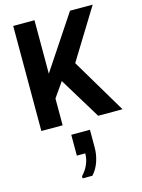

<svg xmlns="http://www.w3.org/2000/svg" viewBox="-149 -770 898 1211"><g transform="rotate(-15 300.0 -165.0)"><path d="M61 0V-686H200V-337L432 -686H580L378 -358L591 0H432L267 -271L200 -175V0ZM235 356V342Q264 311 278 277Q292 243 292 208H237V72H359V188Q359 234 344 278.5Q329 323 299 356Z"/></g></svg>

Font: Chivo Mono SemiBold
Style: Regular
Weight: 600
Monospace: yes
Designer: Hector Gatti
Foundry: Omnibus-Type
Version: Version 1.008